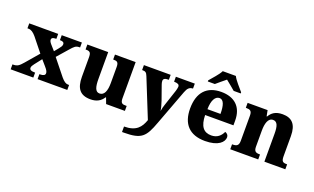

<svg xmlns="http://www.w3.org/2000/svg" viewBox="-99 -1309 3397 2077"><g transform="rotate(20 1600.0 -270.5)"><path d="M13 0H274V-57H270C226 -57 209 -68 209 -90C209 -105 221 -122 233 -138L297 -220L350 -159C384 -121 388 -105 388 -90C388 -68 368 -57 328 -57H323V0H665V-57H652C627 -57 603 -73 572 -110L425 -293L530 -413C574 -464 590 -479 629 -479H638V-536H406V-479H409C437 -479 455 -472 455 -448C455 -430 443 -414 427 -394L386 -344L333 -404C317 -423 310 -436 310 -450C310 -466 321 -479 362 -479H365V-536H32V-479H45C75 -479 102 -460 131 -426L257 -269L130 -121C89 -74 70 -57 22 -57H13Z M934 10C1004 10 1051 -17 1082 -67H1087L1112 0H1328V-57H1318C1281 -57 1257 -61 1257 -119V-536H1019V-479H1023C1059 -479 1082 -474 1082 -418V-231C1082 -140 1059 -83 1004 -83C955 -83 941 -140 941 -226V-536H701V-479H705C755 -479 765 -464 765 -407V-188C765 -55 814 10 934 10Z M1377 162V225H1397C1602 225 1641 178 1707 -2L1859 -408C1877 -457 1898 -477 1935 -479H1938V-536H1720V-479H1725C1764 -477 1782 -469 1782 -443C1782 -430 1775 -403 1771 -391L1710 -207C1703 -187 1696 -162 1691 -131C1688 -157 1677 -200 1663 -240L1606 -401C1601 -415 1597 -430 1597 -443C1597 -467 1613 -479 1655 -479H1660V-536H1352V-479H1357C1389 -479 1403 -472 1418 -433L1596 9C1565 97 1517 162 1377 162Z M2062 -619V-606H2143C2167 -628 2221 -671 2251 -696C2281 -671 2336 -628 2360 -606H2441V-619C2410 -657 2348 -721 2327 -766H2176C2155 -721 2093 -657 2062 -619ZM2252 10C2405 10 2465 -54 2465 -110C2465 -134 2448 -151 2426 -158C2403 -108 2363 -70 2295 -70C2207 -70 2162 -126 2159 -255H2485V-309C2485 -467 2392 -550 2240 -550C2075 -550 1982 -453 1982 -266C1982 -91 2071 10 2252 10ZM2311 -323H2161C2162 -426 2195 -481 2244 -481C2291 -481 2311 -423 2311 -323Z M2541 0H2863V-57H2859C2815 -57 2793 -67 2793 -122V-305C2793 -385 2811 -457 2869 -457C2919 -457 2934 -408 2934 -322V0H3175V-57H3171C3126 -57 3109 -66 3109 -128V-358C3109 -493 3052 -550 2946 -550C2862 -550 2822 -516 2794 -469H2789L2776 -536H2546V-479H2550C2594 -479 2617 -470 2617 -415V-125C2617 -66 2590 -57 2545 -57H2541Z"/></g></svg>

Font: Noto Serif Gurmukhi ExtraBold
Style: Regular
Weight: 800
Designer: Vaibhav Singh and the Monotype Design Team
Foundry: Monotype Imaging Inc.
Version: Version 2.004